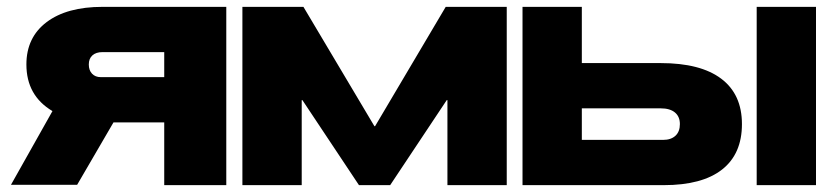

<svg xmlns="http://www.w3.org/2000/svg" viewBox="-20 -540 2424 560"><path d="M459 -183H311L205 -1H12L133 -216Q57 -261 57 -352Q57 -431 116 -475.5Q175 -520 279 -520H640V0H459ZM274 -315H459V-388H279Q260 -388 249.5 -378.5Q239 -369 239 -352Q239 -335 248.5 -325Q258 -315 274 -315Z M1072 -172H1074L1280 -520H1458V0H1285V-248H1283L1118 0H1027L862 -248H860V0H687V-520H865Z M1504 -520H1677V-356H1907Q2023 -356 2083.5 -310.5Q2144 -265 2144 -178Q2144 -91 2086 -45.5Q2028 0 1916 0H1504ZM1914 -132Q1937 -132 1950 -144Q1963 -156 1963 -178Q1963 -200 1948.5 -212Q1934 -224 1907 -224H1677V-132ZM2187 -520H2360V0H2187Z"/></svg>

Font: Non Bureau Extended
Style: Bold
Weight: 700
Width: 7
Designer: Jona Saucedo
Foundry: Non Foundry
Version: Version 1.000; ttfautohint (v1.8.4)